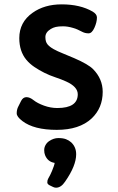

<svg xmlns="http://www.w3.org/2000/svg" viewBox="-20 -583 540 880"><path d="M242.7 -87.9Q336.4 -87.9 336.4 -150.9Q336.4 -185.5 283.2 -209.5Q260.7 -219.7 234.1 -228.5Q207.5 -237.3 183.1 -249.5Q158.7 -261.7 137.5 -276.1Q116.2 -290.5 100.6 -309.1Q68.4 -348.1 68.4 -408.2Q68.4 -481.4 129.4 -524.4Q183.6 -563 262.7 -563Q347.7 -563 404.8 -529.8Q424.3 -518.1 424.3 -502.9Q424.3 -481.4 412.8 -455.8Q401.4 -430.2 386 -430.2Q370.6 -430.2 358.2 -436.5Q345.7 -442.9 335.7 -447.5Q325.7 -452.1 314.5 -455.1Q290 -462.4 269.3 -462.4Q248.5 -462.4 235.8 -459.5Q223.1 -456.5 212.9 -450.2Q188 -435.1 188 -413.1Q188 -391.1 198 -379.4Q208 -367.7 225.6 -357.9Q243.2 -348.1 267.6 -338.4L320.3 -316.4Q384.3 -288.6 406.7 -266.1Q450.7 -221.2 450.7 -162.1Q450.7 -87.9 399.9 -40Q343.8 12.2 240.2 12.2Q135.3 12.2 82.5 -28.3Q56.6 -47.9 56.6 -63.5Q56.6 -79.1 62.3 -91.6Q67.9 -104 76.9 -120.8Q85.9 -137.7 101.3 -137.7Q116.7 -137.7 134 -123.8Q151.4 -109.9 181.6 -98.9Q211.9 -87.9 242.7 -87.9ZM186.5 127.9Q182.6 118.2 182.6 105.2Q182.6 92.3 189 81.3Q195.3 70.3 205.6 63.5Q226.1 49.8 247.3 49.8Q268.6 49.8 282.2 54.9Q295.9 60.1 306.2 69.3Q329.1 90.8 329.1 124Q329.1 176.8 278.3 249.5Q259.8 277.3 236.8 277.3Q230 277.3 223.1 273.9L207 266.1Q196.8 260.7 196.8 252.9Q196.8 242.2 201.2 235.1Q205.6 228 209.7 219.5Q213.9 210.9 218.3 200.7Q229.5 173.8 230.5 163.6Q198.7 158.7 186.5 127.9Z"/></svg>

Font: Capriola
Style: Regular
Weight: 400
Designer: Viktoriya Grabowska
Foundry: Viktoriya Grabowska
Version: Version 1.007